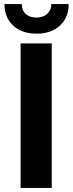

<svg xmlns="http://www.w3.org/2000/svg" viewBox="-20 -922 357 942"><path d="M159.2 -756.8Q87.4 -756.8 44.7 -796.4Q2 -835.9 2 -901.9H86.9Q86.9 -871.1 106 -853.5Q125 -835.9 159.2 -835.9Q192.4 -835.9 212.2 -854.5Q231.9 -873 231.9 -901.9H316.9Q316.9 -835.9 273.9 -796.4Q231 -756.8 159.2 -756.8ZM81.1 -709H233.9V0H81.1Z"/></svg>

Font: Sarala
Style: Bold
Weight: 700
Designer: Andres Torresi
Foundry: Huerta Tipografica
Version: Version 1.004;PS 001.003;hotconv 1.0.70;makeotf.lib2.5.58329